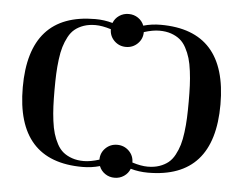

<svg xmlns="http://www.w3.org/2000/svg" viewBox="-55 -817 1191 941"><g transform="rotate(5 541.0 -347.0)"><path d="M379.9 -710.9Q424.3 -710.9 465.3 -699.2Q474.1 -722.2 494.6 -736.1Q515.1 -750 541 -750Q566.9 -750 587.4 -736.1Q607.9 -722.2 616.7 -699.2Q657.7 -710.9 702.1 -710.9Q1027.3 -710.9 1027.3 -347.2Q1027.3 16.6 702.1 16.6Q657.7 16.6 616.7 4.9Q607.9 27.8 587.4 41.7Q566.9 55.7 541 55.7Q515.1 55.7 494.6 41.7Q474.1 27.8 465.3 4.9Q424.3 16.6 379.9 16.6Q54.7 16.6 54.7 -347.2Q54.7 -710.9 379.9 -710.9ZM383.8 -12.7Q416.5 -12.7 460 -26.4Q460 -60.1 483.6 -83.3Q507.3 -106.4 541 -106.4Q574.7 -106.4 598.4 -83.3Q622.1 -60.1 622.1 -26.4Q665.5 -12.7 698.2 -12.7Q730.5 -12.7 755.9 -21.5Q781.2 -30.3 799.3 -44.9Q817.4 -59.6 830.3 -83.7Q843.3 -107.9 851.1 -134Q858.9 -160.2 863.5 -196.5Q868.2 -232.9 869.6 -267.3Q871.1 -301.8 871.1 -347.2Q871.1 -392.6 869.6 -427Q868.2 -461.4 863.5 -497.8Q858.9 -534.2 851.1 -560.3Q843.3 -586.4 830.3 -610.6Q817.4 -634.8 799.3 -649.4Q781.2 -664.1 755.9 -672.9Q730.5 -681.6 698.2 -681.6Q665.5 -681.6 622.1 -668Q622.1 -634.3 598.4 -611.1Q574.7 -587.9 541 -587.9Q507.3 -587.9 483.6 -611.1Q460 -634.3 460 -668Q416.5 -681.6 383.8 -681.6Q351.6 -681.6 326.2 -672.9Q300.8 -664.1 282.7 -649.4Q264.6 -634.8 251.7 -610.6Q238.8 -586.4 231 -560.3Q223.1 -534.2 218.5 -497.8Q213.9 -461.4 212.4 -427Q210.9 -392.6 210.9 -347.2Q210.9 -301.8 212.4 -267.3Q213.9 -232.9 218.5 -196.5Q223.1 -160.2 231 -134Q238.8 -107.9 251.7 -83.7Q264.6 -59.6 282.7 -44.9Q300.8 -30.3 326.2 -21.5Q351.6 -12.7 383.8 -12.7Z"/></g></svg>

Font: Monomachus
Style: Medium
Weight: 500
Designer: Alexey Kryukov
Version: Version 1.0